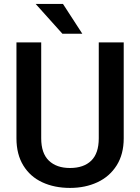

<svg xmlns="http://www.w3.org/2000/svg" viewBox="-20 -921 692 951"><path d="M292 -901.4 387.7 -753.9H289.1L156.7 -901.4ZM469.2 -710.9H592.8V-235.8Q592.8 -157.2 557.9 -101.8Q522.9 -46.4 462.6 -18.3Q402.3 9.8 326.7 9.8Q249.5 9.8 189.5 -18.1Q129.4 -45.9 95.5 -101.3Q61.5 -156.7 61.5 -235.8V-710.9H184.1V-235.8Q184.1 -162.1 221.9 -125.5Q259.8 -88.9 326.7 -88.9Q394.5 -88.9 431.9 -125.2Q469.2 -161.6 469.2 -235.8Z"/></svg>

Font: Mardoto Medium
Style: Regular
Weight: 500
Designer: Christian Robertson, Vahan Hovhannisyan
Foundry: Google
Version: Version 1.000